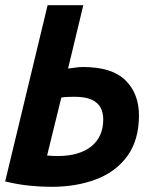

<svg xmlns="http://www.w3.org/2000/svg" viewBox="-21 -713 601 742"><path d="M178 9Q138 9 92.5 4.5Q47 0 -1 -12L163 -693H301L242 -448Q257 -450 271.5 -452Q286 -454 300 -454Q412 -454 464 -402.5Q516 -351 516 -267Q516 -172 471.5 -110.5Q427 -49 350.5 -20Q274 9 178 9ZM202 -110Q244 -110 276.5 -119.5Q309 -129 331.5 -147Q354 -165 366 -191Q378 -217 378 -251Q378 -277 368 -296.5Q358 -316 334 -327.5Q310 -339 266 -339Q256 -339 241.5 -338.5Q227 -338 216 -336L161 -112Q171 -111 180.5 -110.5Q190 -110 202 -110Z"/></svg>

Font: Ubuntu Sans Mono
Style: Italic
Weight: 400
Italic angle: -13.5°
Monospace: yes
Designer: Dalton Maag Ltd
Foundry: Dalton Maag Ltd
Version: Version 1.006